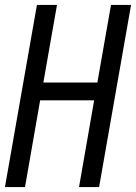

<svg xmlns="http://www.w3.org/2000/svg" viewBox="-24 -755 549 775"><path d="M-4 0 125 -735H206L151 -422H369L424 -735H505L376 0H295L356 -350H138L77 0Z"/></svg>

Font: Iosevka SS08
Style: Italic
Weight: 400
Italic angle: -10°
Monospace: yes
Designer: Belleve Invis
Foundry: Belleve Invis
Version: 2.1.0; ttfautohint (v1.8.2)